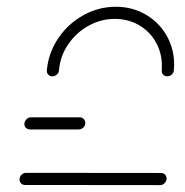

<svg xmlns="http://www.w3.org/2000/svg" viewBox="-20 -537 537 557"><path d="M36.7 -16.3Q36.7 -24.1 42.2 -29.8Q47.8 -35.6 55.9 -35.6L447 -35.2Q454.1 -35.2 458.7 -30.6Q463.3 -25.9 463.3 -19.3Q463.3 -11.5 457.6 -5.7Q451.9 0 444.1 0L52.6 -0.4Q45.9 -0.4 41.3 -4.8Q36.7 -9.3 36.7 -16.3ZM50.7 -177Q50.7 -184.8 56.5 -190.7Q62.2 -196.7 70 -196.7H211.5Q218.1 -196.7 222.8 -191.9Q227.4 -187 227.4 -180.4Q227.4 -172.6 221.7 -167Q215.9 -161.5 208.1 -161.5H66.7Q60 -161.5 55.4 -165.9Q50.7 -170.4 50.7 -177ZM131.9 -315.6Q124.8 -315.6 120 -320.6Q115.2 -325.6 115.9 -333Q120.4 -383.3 148.7 -425.6Q177 -467.8 221.5 -492.6Q265.9 -517.4 315.9 -517.4Q363.3 -517.4 402 -495.2Q440.7 -473 463 -434.4Q485.2 -395.9 485.2 -349.3Q485.2 -344.1 484.4 -333Q484.1 -325.9 478.3 -320.7Q472.6 -315.6 465.2 -315.6Q458.1 -315.6 453.3 -320.6Q448.5 -325.6 449.3 -333Q449.6 -337.4 449.6 -345.9Q449.6 -383.7 431.9 -415Q414.1 -446.3 382.8 -464.3Q351.5 -482.2 313 -482.2Q272.6 -482.2 236.7 -462.2Q200.7 -442.2 177.6 -408Q154.4 -373.7 151.1 -333Q150.7 -325.9 145 -320.7Q139.3 -315.6 131.9 -315.6Z"/></svg>

Font: 26F Galaxy Sans Light
Style: Italic
Weight: 300
Italic angle: -5°
Designer: C₂₉H₂₅N₃O₅
Version: Version 1.200